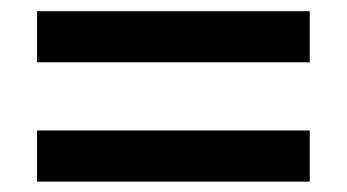

<svg xmlns="http://www.w3.org/2000/svg" viewBox="-20 -458 636 352"><path d="M47.9 -125V-218.8H547.9V-125ZM47.9 -343.8V-437.5H547.9V-343.8Z"/></svg>

Font: Terminal Grotesque
Style: Regular
Weight: 400
Designer: Raphaël Bastide
Foundry: http://raphaelbastide.com
Version: Version 1.0